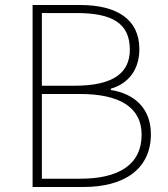

<svg xmlns="http://www.w3.org/2000/svg" viewBox="-20 -746 672 766"><path d="M110 0H313C478 0 582 -73 582 -211C582 -312 518 -372 422 -387V-392C497 -414 536 -473 536 -550C536 -670 445 -726 300 -726H110ZM147 -404V-694H285C425 -694 498 -655 498 -548C498 -458 436 -404 278 -404ZM147 -33V-371H300C455 -371 545 -319 545 -209C545 -87 451 -33 300 -33Z"/></svg>

Font: Noto Sans CJK SC Thin
Style: Regular
Weight: 100
Designer: Ryoko NISHIZUKA 西塚涼子 (kana, bopomofo & ideographs); Paul D. Hunt (Latin, Greek & Cyrillic); Sandoll Communications 산돌커뮤니
Foundry: Adobe
Version: Version 2.004;hotconv 1.0.118;makeotfexe 2.5.65603